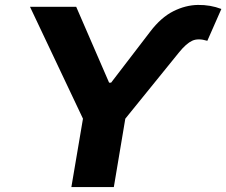

<svg xmlns="http://www.w3.org/2000/svg" viewBox="-20 -755 914 775"><path d="M413.1 -404.8 416 -421.4H432.6L430.7 -404.8ZM101.1 -727.5H287.6L423.3 -414.6L586.4 -627.4Q629.9 -684.6 679.4 -709.5Q729 -734.4 779.1 -735.1Q829.1 -735.8 873.5 -718.8L816.9 -590.3Q779.8 -601.6 755.9 -590.6Q731.9 -579.6 702.6 -543.5L485.8 -275.9L439.5 0H268.1L314.9 -275.9Z"/></svg>

Font: Inter ExtraBold
Style: Italic
Weight: 800
Italic angle: -9.3988°
Designer: Rasmus Andersson
Foundry: rsms
Version: Version 4.001;git-66647c0bb